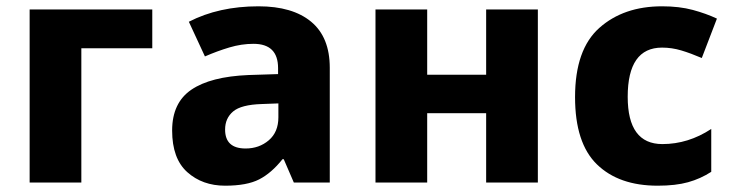

<svg xmlns="http://www.w3.org/2000/svg" viewBox="-20 -579 2323 609"><path d="M463 -549V-426H238V0H74V-549Z M863 -251V-207Q863 -160 832.5 -134Q802 -108 759 -108Q694 -108 694 -168Q694 -204 719.5 -225.5Q745 -247 810 -249ZM800 -559Q674 -559 579 -510L630 -400Q669 -417 707.5 -428.5Q746 -440 784 -440Q862 -440 862 -363V-344L768 -341Q648 -336 587 -294.5Q526 -253 526 -165Q526 -76 574 -33Q622 10 694 10Q763 10 802 -10Q841 -30 876 -74H880L912 0H1026V-364Q1026 -461 967 -510Q908 -559 800 -559Z M1335 -549V-342H1522V-549H1686V0H1522V-220H1335V0H1171V-549Z M2066 10Q2123 10 2162.5 -1Q2202 -12 2236 -34V-170Q2163 -122 2081 -122Q1971 -122 1971 -272Q1971 -428 2080 -428Q2111 -428 2141 -419Q2171 -410 2206 -395L2254 -520Q2220 -536 2177.5 -547.5Q2135 -559 2080 -559Q1958 -559 1881 -490.5Q1804 -422 1804 -271Q1804 -125 1873.5 -57.5Q1943 10 2066 10Z"/></svg>

Font: Noto Sans UI Extra
Style: Regular
Weight: 800
Designer: Monotype Design Team
Foundry: Monotype Imaging Inc.
Version: Version 1.901